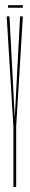

<svg xmlns="http://www.w3.org/2000/svg" viewBox="-20 -740 120 760"><path d="M33 -239 6.5 -675H17.5L39 -264.5H38L59.5 -675H70.5L44 -239ZM33 0V-250H44V0ZM11.5 -709.5V-719.5H70.5V-709.5Z"/></svg>

Font: Anybody UltraCondensed Thin
Style: Regular
Weight: 100
Width: 1
Designer: Tyler Finck
Foundry: Etcetera Type Company
Version: Version 1.110